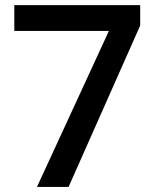

<svg xmlns="http://www.w3.org/2000/svg" viewBox="-20 -733 611 753"><path d="M249 0 529.8 -632.8V-712.9H36.1V-611.8H407.2L125 0Z"/></svg>

Font: Sahel SemiBold
Style: Bold
Weight: 600
Foundry: Saber Rastikerdar (saber.rastikerdar@gmail.com)
Version: Version 3.4.0